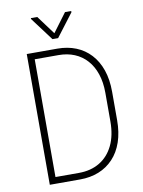

<svg xmlns="http://www.w3.org/2000/svg" viewBox="-97 -962 765 1028"><g transform="rotate(-10 286.0 -448.0)"><path d="M253.9 0H113.3L113.8 -35.6H253.9Q318.8 -35.6 366.7 -64.5Q414.6 -93.3 440.9 -147.5Q467.3 -201.7 467.3 -278.3V-433.6Q467.3 -491.2 452.1 -536.1Q437 -581.1 408.9 -612.3Q380.9 -643.6 342 -659.7Q303.2 -675.8 255.4 -675.8H110.8V-710.9H255.4Q310.5 -710.9 356.2 -692.6Q401.9 -674.3 435.1 -638.4Q468.3 -602.5 486.1 -551Q503.9 -499.5 503.9 -432.6V-278.3Q503.9 -211.9 486.1 -159.9Q468.3 -107.9 434.8 -72.3Q401.4 -36.6 355.5 -18.3Q309.6 0 253.9 0ZM126 -710.9V0H88.9V-710.9ZM178.7 -896.5 253.9 -794.9 329.6 -896.5H363.3V-889.6L269 -765.6H238.3L144 -891.6V-896.5Z"/></g></svg>

Font: Roboto Condensed ExtraLight
Style: Regular
Weight: 250
Designer: Christian Robertson
Foundry: Google
Version: Version 3.008; 2023